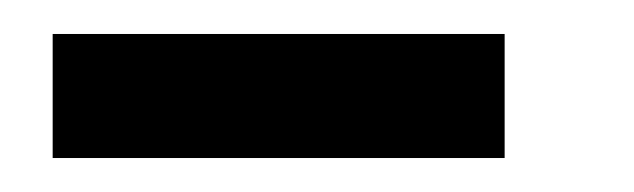

<svg xmlns="http://www.w3.org/2000/svg" viewBox="-20 -272 373 113"><path d="M11 -179V-252H277V-179Z"/></svg>

Font: KaTeX_Main
Style: Regular
Weight: 400
Version: Version